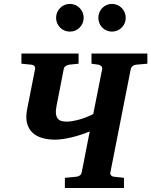

<svg xmlns="http://www.w3.org/2000/svg" viewBox="-20 -938 755 958"><path d="M658.7 -615.2Q649.4 -614.3 641.8 -608.4Q634.3 -602.5 632.3 -592.8L530.8 -78.1Q528.8 -68.4 534.4 -62.7Q540 -57.1 548.3 -56.2L598.6 -50.8V0H303.7V-50.8L361.3 -56.2Q370.6 -57.1 378.4 -62.7Q386.2 -68.4 387.7 -78.1L427.7 -282.2Q408.2 -273.9 385.3 -266.4Q362.3 -258.8 339.4 -253.2Q316.4 -247.6 294.4 -244.4Q272.5 -241.2 254.9 -241.2Q220.2 -241.2 190.9 -249.5Q161.6 -257.8 142.3 -275.9Q123 -293.9 115.2 -322.5Q107.4 -351.1 115.2 -392.1L154.8 -592.8Q156.7 -602.5 151.4 -608.4Q146 -614.3 137.2 -615.2L86.9 -620.1V-670.9H372.1V-620.1L324.2 -615.2Q314.9 -613.3 307.1 -607.9Q299.3 -602.5 297.9 -592.8L262.2 -410.2Q257.3 -385.7 259.3 -370.4Q261.2 -355 268.3 -346.2Q275.4 -337.4 286.9 -334.2Q298.3 -331.1 312.5 -331.1Q324.7 -331.1 340.8 -333.7Q356.9 -336.4 374.8 -341.3Q392.6 -346.2 410.9 -353.3Q429.2 -360.4 445.3 -369.1L489.7 -592.8Q491.2 -602.5 485.6 -607.9Q480 -613.3 471.7 -615.2L436.5 -620.1V-670.9H715.3V-620.1ZM397.5 -849.1Q397.5 -835 392.1 -822.5Q386.7 -810.1 377.4 -800.5Q368.2 -791 355.5 -785.6Q342.8 -780.3 328.6 -780.3Q314.5 -780.3 301.8 -785.6Q289.1 -791 279.8 -800.5Q270.5 -810.1 265.1 -822.5Q259.8 -835 259.8 -849.1Q259.8 -863.3 265.1 -876Q270.5 -888.7 279.8 -898.2Q289.1 -907.7 301.8 -913.1Q314.5 -918.5 328.6 -918.5Q342.8 -918.5 355.5 -913.1Q368.2 -907.7 377.4 -898.2Q386.7 -888.7 392.1 -876Q397.5 -863.3 397.5 -849.1ZM607.4 -849.1Q607.4 -835 602.1 -822.5Q596.7 -810.1 587.4 -800.5Q578.1 -791 565.4 -785.6Q552.7 -780.3 538.6 -780.3Q524.4 -780.3 512 -785.6Q499.5 -791 490.2 -800.5Q481 -810.1 475.8 -822.5Q470.7 -835 470.7 -849.1Q470.7 -863.3 475.8 -876Q481 -888.7 490.2 -898.2Q499.5 -907.7 512 -913.1Q524.4 -918.5 538.6 -918.5Q552.7 -918.5 565.4 -913.1Q578.1 -907.7 587.4 -898.2Q596.7 -888.7 602.1 -876Q607.4 -863.3 607.4 -849.1Z"/></svg>

Font: Charis SIL CyrE
Style: Bold Italic
Weight: 700
Italic angle: -11°
Foundry: SIL International
Version: Version 5.000